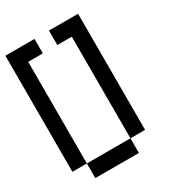

<svg xmlns="http://www.w3.org/2000/svg" viewBox="-181 -794 863 954"><g transform="rotate(-30 250.0 -317.0)"><path d="M250 -609.4V-692.4H417V-26.4H333V-609.4ZM0 -26.4V-692.4H167V-609.4H83V-26.4H333V57.6H83V-26.4Z"/></g></svg>

Font: KH Dot kagurazaka 12
Style: Regular
Weight: 400
Designer: Original version for X68000 by Keitarou Hiraki (http://hp.vector.co.jp/authors/VA000874/) / TrueType conversion by Homem
Version: Version 1.00.20150527